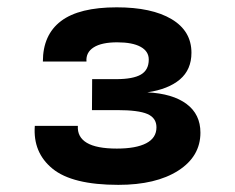

<svg xmlns="http://www.w3.org/2000/svg" viewBox="-20 -928 640 524"><path d="M303 -423.5Q177.5 -423.5 123.5 -467.5Q69.5 -511.5 75 -584.5H192.5Q190.5 -554 217 -538.2Q243.5 -522.5 299 -522.5Q351 -522.5 379 -537Q407 -551.5 407 -580.5Q407 -606 382.5 -616.8Q358 -627.5 300 -627.5H231L231.5 -712H297Q343 -712 364.5 -724.5Q386 -737 386 -765.5Q386 -788 363.8 -800.2Q341.5 -812.5 300 -812.5Q257.5 -812.5 235.8 -798.8Q214 -785 216 -760H97Q97 -833 146.5 -870.5Q196 -908 298.5 -908Q394 -908 448.2 -875.8Q502.5 -843.5 502.5 -784Q502.5 -738 471 -711.2Q439.5 -684.5 382 -676Q451.5 -672.5 489.2 -644.2Q527 -616 527 -566Q527 -501 466.2 -462.2Q405.5 -423.5 303 -423.5Z"/></svg>

Font: Spline Sans Mono
Style: Regular
Weight: 400
Monospace: yes
Designer: Eben Sorkin, Mirko Velimirovic
Foundry: Sorkin Type
Version: Version 1.004